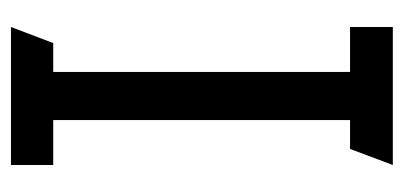

<svg xmlns="http://www.w3.org/2000/svg" viewBox="-218 -536 754 359"><g transform="rotate(-90 159.5 -357.0)"><path d="M288 0H30L60 -80H114V-635H30V-714H288L258 -635H204V-80H288Z"/></g></svg>

Font: Advent Sans Logo
Style: Regular
Weight: 400
Designer: Types & Symbols
Foundry: Types & Symbols
Version: Version 1.002